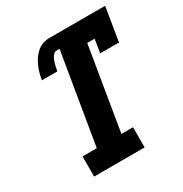

<svg xmlns="http://www.w3.org/2000/svg" viewBox="-171 -863 942 991"><g transform="rotate(-30 300.0 -367.5)"><path d="M105 0V-120H190L280 -660H261Q252 -660 244.5 -652.5Q237 -645 232.5 -636.5Q228 -628 225 -619Q222 -610 219.5 -601Q217 -592 215.5 -583Q214 -574 212 -565H120Q123 -584 128 -603Q133 -622 141 -640.5Q149 -659 160.5 -676.5Q172 -694 187.5 -707.5Q203 -721 222 -728Q241 -735 261 -735H595L562 -535H450L463 -615H419L337 -120H406V0Z"/></g></svg>

Font: Iosevka Curly Slab HvExObl
Style: Regular
Weight: 900
Width: 7
Italic angle: -9°
Monospace: yes
Designer: Belleve Invis
Foundry: Belleve Invis
Version: Version 11.1.0; ttfautohint (v1.8.3)